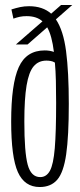

<svg xmlns="http://www.w3.org/2000/svg" viewBox="-20 -743 321 773"><path d="M91 -564H44L151 -657Q128 -678 87 -678Q72 -678 60 -675.5Q48 -673 34 -668L26 -705Q45 -711 61.5 -714.5Q78 -718 97 -718Q152 -718 186 -688L226 -723H271L205 -665Q235 -621 246 -537Q257 -453 257 -325Q257 -195 246.5 -122Q236 -49 210.5 -19.5Q185 10 140 10Q79 10 52 -50Q25 -110 25 -254Q25 -405 55.5 -472.5Q86 -540 160 -540Q180 -540 197 -534Q189 -600 170 -633ZM78 -254Q78 -130 91.5 -80Q105 -30 142 -30Q167 -30 181 -55.5Q195 -81 200.5 -146Q206 -211 206 -329Q206 -377 205 -417.5Q204 -458 201 -491Q193 -496 184 -497.5Q175 -499 167 -499Q135 -499 115.5 -476Q96 -453 87 -399Q78 -345 78 -254Z"/></svg>

Font: Georama Extra Condensed Light
Style: Regular
Weight: 300
Width: 2
Designer: Jean-Baptiste Levee
Foundry: Production Type
Version: Version 1.000